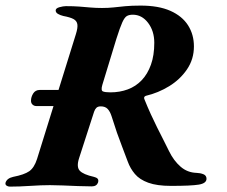

<svg xmlns="http://www.w3.org/2000/svg" viewBox="-50 -677 828 700"><path d="M-14 3.4Q-21.1 3.4 -26.3 -0.4Q-31.4 -4.1 -29.8 -10.9Q-24.9 -27 -2 -32.2Q38.3 -40 56.6 -52.7Q74.9 -65.5 85.1 -97.5L226.5 -551.9Q234.2 -576.3 232 -588.7Q229.9 -601.1 217.9 -607.6Q205.9 -614.1 181 -618.7Q169.3 -621.5 161.2 -626.4Q153 -631.2 153 -639Q153 -647 166.9 -650.8Q180.8 -654.6 190.3 -654.6Q218.3 -654.6 239.5 -653Q260.7 -651.4 280.2 -649.6Q299.7 -647.9 322 -647.9Q345.1 -647.9 364.3 -650Q383.6 -652.2 406.7 -654.4Q429.8 -656.6 462.5 -656.6Q528.2 -656.6 571.2 -637.5Q614.1 -618.4 635.6 -584.7Q657 -551 657 -507.8Q657 -461.2 631.9 -424.3Q606.8 -387.3 566.9 -362.8Q527 -338.3 481.6 -327.6Q472.5 -324.2 476.7 -314.7Q488.2 -286.1 499.8 -260.7Q511.4 -235.4 523 -212.1Q534.7 -188.8 545.5 -167.6Q556.4 -146.4 566.7 -125.1Q583.4 -91 608.4 -69.3Q633.3 -47.6 667.2 -46.7Q680.2 -46.3 691.6 -41.8Q702.9 -37.2 702.9 -25.3Q702.9 -8.6 674.7 -3.9Q646.5 0.7 573.2 0.7Q522.4 0.7 490.7 -10.8Q459 -22.3 441.9 -42.6Q424.8 -62.9 415.8 -87.8Q404.7 -118.4 395.1 -142.6Q385.6 -166.8 376.4 -193.2Q367.2 -219.7 356.6 -253.8Q351.2 -270.5 342.5 -279.8Q333.7 -289.2 317.4 -289.2Q306.9 -289.2 301.5 -284Q296.2 -278.9 293 -269.5L238.3 -100.3Q228 -68.4 240.8 -54.6Q253.6 -40.8 292.4 -32.2Q301.6 -30 305.8 -25.6Q310 -21.2 307.5 -11.7Q305.1 -4.9 299.4 -1.2Q293.6 2.5 284.9 2.5Q263.2 2.5 234.6 1.4Q206 0.2 178.8 -0.9Q151.6 -2 132 -2Q100.9 -2 60.4 0.7Q19.9 3.4 -14 3.4ZM81.9 -290.4Q74.5 -290.4 68.7 -295.6Q63 -300.8 63 -309.7Q63 -323.3 71 -336.2Q79.1 -349.1 95.2 -349.1H293.2Q302.3 -349.1 308.5 -344Q314.6 -338.8 314.6 -331.4Q314.6 -330.4 314.2 -329.3Q313.8 -328.2 313.6 -326.2Q310.8 -314.3 300.8 -302.3Q290.8 -290.4 275 -290.4ZM352.7 -340.3Q386.8 -340.3 416.1 -351.2Q445.3 -362.1 466.7 -384.6Q488.1 -407.1 500.3 -441.1Q512.5 -475.1 512.5 -521.1Q512.5 -563.9 489.9 -593.7Q467.3 -623.4 434 -623.4Q421.6 -623.4 412.9 -618.8Q404.3 -614.1 395.9 -595.6Q387.6 -577.2 374.5 -536.1L323.1 -367.6Q317.1 -347.1 325.3 -343.7Q333.6 -340.3 352.7 -340.3Z"/></svg>

Font: EB Garamond
Style: Italic
Weight: 400
Italic angle: -17.2°
Designer: Georg Duffner and Octavio Pardo
Foundry: Georg Duffner
Version: Version 1.001